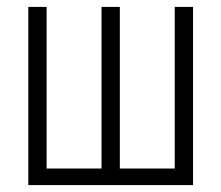

<svg xmlns="http://www.w3.org/2000/svg" viewBox="-20 -536 640 556"><path d="M62 -516H115V-48H274V-516H327V-48H486V-516H539V0H62Z"/></svg>

Font: IBM Plex Mono Light
Style: Regular
Weight: 300
Monospace: yes
Designer: Mike Abbink, Paul van der Laan, Pieter van Rosmalen
Foundry: Bold Monday
Version: Version 2.3